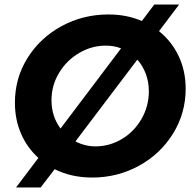

<svg xmlns="http://www.w3.org/2000/svg" viewBox="-20 -775 853 850"><path d="M802 -382Q802 -274 746 -183.5Q690 -93 595 -41Q500 11 388 11Q296 11 222 -26L160 55H51L150 -76Q100 -121 73 -183.5Q46 -246 46 -320Q46 -429 102 -518.5Q158 -608 253 -659.5Q348 -711 460 -711Q541 -711 608 -682L663 -755H773L684 -637Q740 -592 771 -526.5Q802 -461 802 -382ZM248 -206 516 -561Q485 -573 448 -573Q386 -573 330.5 -540.5Q275 -508 241.5 -452.5Q208 -397 208 -331Q208 -260 248 -206ZM639 -371Q639 -412 625.5 -448Q612 -484 588 -511L314 -149Q356 -127 403 -127Q465 -127 519.5 -159.5Q574 -192 606.5 -248.5Q639 -305 639 -371Z"/></svg>

Font: Gontserrat SemiBold
Style: Italic
Weight: 600
Italic angle: -11.3°
Designer: Julieta Ulanovsky
Foundry: Julieta Ulanovsky
Version: Version 6.001